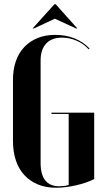

<svg xmlns="http://www.w3.org/2000/svg" viewBox="-20 -873 503 903"><path d="M41 -497V-211Q41 -160 54.5 -119Q68 -78 94.5 -49.5Q121 -21 158.5 -5.5Q196 10 244 10Q266 10 290 7Q314 4 338 -1.5Q362 -7 384 -14.5Q406 -22 423 -31V-343H222V-337H303V-3Q294 0 281.5 1.5Q269 3 258 3Q215 3 193 -24.5Q171 -52 171 -106V-589Q171 -640 197 -668Q223 -696 272 -696Q307 -696 340.5 -681.5Q374 -667 397 -641L401 -645Q372 -676 330.5 -692.5Q289 -709 240 -709Q193 -709 156.5 -694Q120 -679 94 -651.5Q68 -624 54.5 -585Q41 -546 41 -497ZM133 -739H139L238 -785L338 -739H344L242 -853H236Z"/></svg>

Font: Moniqa Black
Style: Regular
Weight: 900
Designer: Rajesh Rajput
Foundry: Rajesh Rajput
Version: Version 1.000